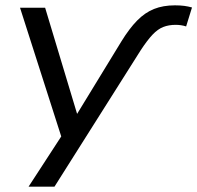

<svg xmlns="http://www.w3.org/2000/svg" viewBox="-20 -519 739 719"><path d="M434 -363Q464 -412 493.5 -442Q523 -472 557 -485.5Q591 -499 635 -499Q655 -499 670 -497Q685 -495 699 -491L677 -420Q668 -423 658 -424.5Q648 -426 638 -426Q612 -426 591.5 -418Q571 -410 551.5 -389.5Q532 -369 507 -331L184 180H87L221 -26L217 16L55 -490H149L274 -75H258Z"/></svg>

Font: Nunito Sans 10pt SemiExpanded
Style: Italic
Weight: 400
Width: 6
Italic angle: -9°
Designer: Vernon Adams
Foundry: Vernon Adams
Version: Version 3.101;gftools[0.9.27]